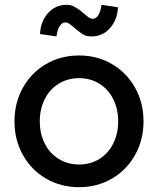

<svg xmlns="http://www.w3.org/2000/svg" viewBox="-20 -766 655 796"><path d="M40 -263Q40 -340 75 -402.5Q110 -465 171 -500.5Q232 -536 308 -536Q383 -536 444 -500.5Q505 -465 540 -402.5Q575 -340 575 -263Q575 -186 540 -123.5Q505 -61 444 -25.5Q383 10 308 10Q232 10 171 -25.5Q110 -61 75 -123.5Q40 -186 40 -263ZM470 -263Q470 -314 449.5 -355Q429 -396 392 -419Q355 -442 308 -442Q261 -442 223.5 -419Q186 -396 165.5 -355Q145 -314 145 -263Q145 -212 165.5 -171Q186 -130 223.5 -107Q261 -84 308 -84Q355 -84 392 -107Q429 -130 449.5 -171Q470 -212 470 -263ZM304 -638 297 -643Q296 -645 294 -646Q274 -663 266.5 -668Q259 -673 251 -673Q237 -673 227.5 -658Q218 -643 214 -615L146 -625Q148 -676 178.5 -711Q209 -746 256 -746Q273 -746 285 -740Q297 -734 315 -721L318 -718L321 -715Q342 -698 349 -693Q356 -688 364 -688Q378 -688 387.5 -703Q397 -718 401 -746L469 -736Q467 -685 436.5 -650Q406 -615 359 -615Q342 -615 330 -620.5Q318 -626 304 -638Z"/></svg>

Font: Easer Grotesk Variable
Style: Regular
Weight: 400
Designer: Boardeaser, Bonnie Shaver-Troup, Thomas Jockin
Foundry: Lexend
Version: Version 1.001;Glyphs 3.1.2 (3151)